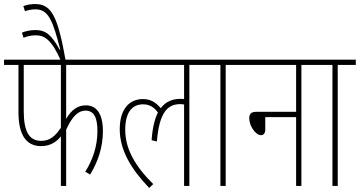

<svg xmlns="http://www.w3.org/2000/svg" viewBox="-20 -916 1773 946"><path d="M306 -596H542V-622H0V-596H71V-363C71 -256 106 -196 183 -196C230 -196 261 -220 280 -244V0H306V-277C337 -346 368 -371 401 -371C445 -371 460 -334 460 -269C460 -193 435 -125 400 -70L424 -56C462 -118 487 -189 487 -270C487 -355 456 -397 403 -397C364 -397 331 -375 306 -330ZM97 -596H280V-287C254 -247 227 -222 183 -222C123 -222 97 -269 97 -369Z M281 -615H304C265 -833 235 -896 154 -896C132 -896 115 -893 95 -886L103 -861C118 -866 135 -870 155 -870C221 -870 241 -809 277 -672L274 -671C236 -740 209 -768 154 -768C130 -768 103 -762 88 -755L96 -730C114 -737 133 -742 157 -742C198 -742 234 -722 281 -615Z M530 -596H887V-428C882 -428 876 -429 870 -429C829 -429 796 -415 772 -383C747 -413 720 -428 685 -428C613 -428 570 -373 570 -280C570 -175 627 -82 715 10L735 -9C646 -97 597 -182 597 -277C597 -358 628 -402 685 -402C716 -402 739 -388 758 -362C742 -329 731 -285 727 -225L753 -219C765 -369 810 -403 869 -403C876 -403 882 -402 887 -401V0H913V-596H1002V-622H530Z M1092 -596H1181V-622H990V-596H1066V0H1092Z M1169 -622V-596H1439V-365H1241C1217 -365 1208 -353 1208 -334C1208 -296 1239 -250 1266 -250C1279 -250 1287 -259 1287 -279V-339H1439V0H1465V-596H1554V-622Z M1644 -596H1733V-622H1542V-596H1618V0H1644Z"/></svg>

Font: Noto Sans Devanagari ExtraCondensed Thin
Style: Regular
Weight: 100
Width: 2
Designer: Jelle Bosma - Monotype Design Team
Foundry: Monotype Imaging Inc.
Version: Version 2.004